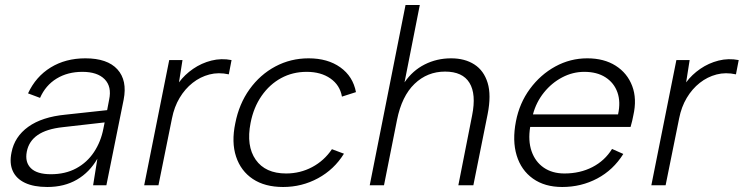

<svg xmlns="http://www.w3.org/2000/svg" viewBox="-20 -740 2971 767"><path d="M352 0 369 -106Q338 -52 287.5 -22.5Q237 7 169 7Q115 7 80 -9.5Q45 -26 31 -57Q17 -88 26 -131Q38 -194 93 -233.5Q148 -273 242 -282L408 -300L416 -342Q427 -394 398 -423.5Q369 -453 309 -453Q250 -453 206 -426Q162 -399 140 -349L92 -367Q123 -434 182.5 -470.5Q242 -507 321 -507Q409 -507 449 -463Q489 -419 474 -342L405 0ZM398 -251 231 -232Q166 -225 130.5 -200.5Q95 -176 87 -134Q79 -92 103.5 -68Q128 -44 183 -44Q241 -44 284.5 -67.5Q328 -91 355.5 -132.5Q383 -174 393 -226Z M656 -500H709L695 -411Q718 -442 751.5 -465Q785 -488 824.5 -498Q864 -508 905 -500L894 -443Q853 -452 816.5 -442.5Q780 -433 749.5 -409Q719 -385 697.5 -349Q676 -313 667 -267L613 0H556Z M1111 7Q1038 7 990 -25Q942 -57 923 -114.5Q904 -172 920 -248Q935 -325 977 -383.5Q1019 -442 1080 -474.5Q1141 -507 1213 -507Q1289 -507 1339.5 -471Q1390 -435 1402 -372L1346 -354Q1338 -400 1300 -426.5Q1262 -453 1205 -453Q1149 -453 1103 -428Q1057 -403 1025 -357Q993 -311 981 -249Q963 -157 1001.5 -102Q1040 -47 1123 -47Q1179 -47 1227 -72.5Q1275 -98 1306 -144L1354 -126Q1315 -63 1250.5 -28Q1186 7 1111 7Z M1600 -720H1657L1596 -411Q1628 -458 1676.5 -482.5Q1725 -507 1782 -507Q1837 -507 1875 -482.5Q1913 -458 1928 -409Q1943 -360 1928 -284L1871 0H1811L1866 -279Q1883 -364 1855.5 -409Q1828 -454 1758 -454Q1687 -454 1636 -405Q1585 -356 1566 -261L1514 0H1457Z M2226 7Q2156 7 2109 -26.5Q2062 -60 2044 -119Q2026 -178 2041 -255Q2055 -328 2097 -385Q2139 -442 2198.5 -474.5Q2258 -507 2326 -507Q2393 -507 2439.5 -477.5Q2486 -448 2505.5 -396.5Q2525 -345 2510 -279Q2508 -269 2505.5 -257.5Q2503 -246 2499 -233H2098Q2089 -178 2103.5 -136Q2118 -94 2152 -70.5Q2186 -47 2235 -47Q2297 -47 2346.5 -72.5Q2396 -98 2425 -145L2470 -125Q2430 -61 2366 -27Q2302 7 2226 7ZM2449 -283Q2460 -333 2446.5 -371Q2433 -409 2399 -431Q2365 -453 2314 -453Q2268 -453 2226 -431Q2184 -409 2153 -370.5Q2122 -332 2109 -283Z M2682 -500H2735L2721 -411Q2744 -442 2777.5 -465Q2811 -488 2850.5 -498Q2890 -508 2931 -500L2920 -443Q2879 -452 2842.5 -442.5Q2806 -433 2775.5 -409Q2745 -385 2723.5 -349Q2702 -313 2693 -267L2639 0H2582Z"/></svg>

Font: Albert Sans Light
Style: Italic
Weight: 300
Italic angle: -11.25°
Designer: Andreas Rasmussen
Foundry: a.Foundry
Version: Version 1.025